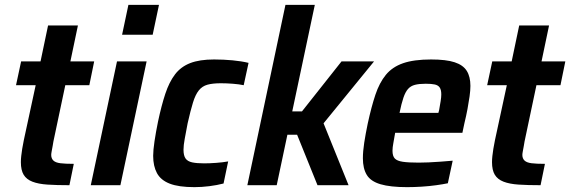

<svg xmlns="http://www.w3.org/2000/svg" viewBox="-20 -763 2349 791"><path d="M266 0Q213 0 175.5 -2.5Q138 -5 113.5 -14.5Q89 -24 77.5 -43Q66 -62 66 -95Q66 -107 67.5 -120.5Q69 -134 71.5 -150Q74 -166 78 -185L127 -412H46L67 -510H147L178 -658H301L270 -510H368L348 -412H249L200 -180Q199 -173 197 -162Q195 -151 193 -140.5Q191 -130 191 -125Q191 -110 200 -101.5Q209 -93 229 -90.5Q249 -88 284 -88Z M483 -620 509 -743H635L609 -620ZM354 0 462 -510H584L476 0Z M781 8Q716 8 679 -6.5Q642 -21 626.5 -50Q611 -79 611 -121Q611 -144 616.5 -181Q622 -218 631 -262Q645 -328 661 -376.5Q677 -425 701 -456.5Q725 -488 763.5 -503Q802 -518 862 -518Q901 -518 938 -514.5Q975 -511 1004 -504L984 -412Q965 -416 939 -418Q913 -420 890 -420Q856 -420 834.5 -414Q813 -408 799 -390.5Q785 -373 775 -340.5Q765 -308 753 -255Q746 -218 741 -191Q736 -164 736 -146Q736 -122 744.5 -110Q753 -98 772 -94Q791 -90 821 -90Q843 -90 870.5 -92Q898 -94 920 -98L901 -7Q874 0 842.5 4Q811 8 781 8Z M999 0 1156 -743H1277L1184 -304H1224L1387 -510H1521L1313 -255L1416 0H1288L1204 -208H1164L1120 0Z M1657 8Q1588 8 1547.5 -4Q1507 -16 1491 -42.5Q1475 -69 1475 -111Q1475 -139 1480.5 -175Q1486 -211 1495 -254Q1510 -323 1526.5 -372.5Q1543 -422 1569.5 -454.5Q1596 -487 1640.5 -502.5Q1685 -518 1756 -518Q1818 -518 1853 -506.5Q1888 -495 1903 -471Q1918 -447 1918 -409Q1918 -390 1914.5 -365.5Q1911 -341 1906 -314Q1901 -287 1893 -254L1885 -216H1608Q1604 -192 1600.5 -173.5Q1597 -155 1597 -142Q1597 -120 1606.5 -110Q1616 -100 1639.5 -96.5Q1663 -93 1705 -93Q1722 -93 1746 -94Q1770 -95 1795.5 -97Q1821 -99 1845 -101L1825 -8Q1806 -4 1777.5 0Q1749 4 1717.5 6Q1686 8 1657 8ZM1626 -298H1786L1789 -309Q1793 -331 1795.5 -347Q1798 -363 1798 -374Q1798 -393 1791.5 -402.5Q1785 -412 1771 -415Q1757 -418 1734 -418Q1707 -418 1689.5 -413.5Q1672 -409 1661 -396.5Q1650 -384 1642 -360.5Q1634 -337 1626 -298Z M2207 0Q2154 0 2116.5 -2.5Q2079 -5 2054.5 -14.5Q2030 -24 2018.5 -43Q2007 -62 2007 -95Q2007 -107 2008.5 -120.5Q2010 -134 2012.5 -150Q2015 -166 2019 -185L2068 -412H1987L2008 -510H2088L2119 -658H2242L2211 -510H2309L2289 -412H2190L2141 -180Q2140 -173 2138 -162Q2136 -151 2134 -140.5Q2132 -130 2132 -125Q2132 -110 2141 -101.5Q2150 -93 2170 -90.5Q2190 -88 2225 -88Z"/></svg>

Font: Saira SemiCondensed SemiBold
Style: Italic
Weight: 600
Width: 4
Italic angle: -12°
Designer: Hector Gatti with collaboration of the Omnibus-Type team
Foundry: Omnibus-Type
Version: Version 1.101